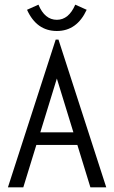

<svg xmlns="http://www.w3.org/2000/svg" viewBox="-20 -804 490 824"><path d="M368 0 312 -182H136L80 0H14L219 -634H231L436 0ZM224 -467 153 -236H295ZM303 -784 352 -762Q310 -671 224 -671Q137 -671 96 -762L145 -784Q172 -719 224 -719Q275 -719 303 -784Z"/></svg>

Font: Inconsolata SemiCondensed
Style: Regular
Weight: 400
Width: 4
Monospace: yes
Designer: Raph Levien, Cyreal, Brenton Simpson
Foundry: Raph Levien, Cyreal, Google
Version: Version 3.000; ttfautohint (v1.8.2.53-6de2)